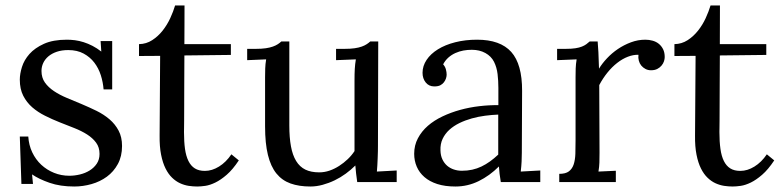

<svg xmlns="http://www.w3.org/2000/svg" viewBox="-20 -660 2831 696"><path d="M231.4 -22.9Q250.5 -22.9 269.8 -27.6Q289.1 -32.2 304.9 -42Q320.8 -51.8 330.8 -66.7Q340.8 -81.5 340.8 -102.1Q340.8 -126 328.4 -142.8Q315.9 -159.7 295.7 -172.6Q275.4 -185.5 249.3 -195.8Q223.1 -206.1 196 -216.8Q168.9 -227.5 143.1 -240.5Q117.2 -253.4 96.9 -271Q76.7 -288.6 64.2 -313Q51.8 -337.4 51.8 -371.1Q51.8 -392.1 59.6 -417.2Q67.4 -442.4 86.9 -464.4Q106.4 -486.3 139.4 -501.2Q172.4 -516.1 222.7 -516.1Q236.3 -516.1 251.7 -514.2Q267.1 -512.2 283.2 -507.1Q299.3 -502 315.4 -493.7Q331.5 -485.4 347.2 -473.1L344.7 -511.2H386.7V-335.9H355.5Q353.5 -361.8 345.5 -387.2Q337.4 -412.6 322 -432.9Q306.6 -453.1 283.2 -465.8Q259.8 -478.5 227.5 -478.5Q204.1 -478.5 186 -472.4Q168 -466.3 155.5 -455.8Q143.1 -445.3 136.7 -431.6Q130.4 -418 130.4 -402.8Q130.4 -378.4 142.8 -360.8Q155.3 -343.3 175.8 -329.6Q196.3 -315.9 222.7 -304.9Q249 -293.9 276.4 -282.5Q303.7 -271 330.1 -258.1Q356.4 -245.1 377 -227.5Q397.5 -210 409.9 -186.5Q422.4 -163.1 422.4 -130.9Q422.4 -93.3 407.2 -65.4Q392.1 -37.6 367.4 -19.5Q342.8 -1.5 311.8 7.3Q280.8 16.1 249 16.1Q198.2 16.1 159.7 2.7Q121.1 -10.7 96.2 -27.8L99.6 6.8H57.6L51.8 -165H82.5Q84.5 -133.8 96.9 -107.7Q109.4 -81.5 129.6 -62.7Q149.9 -43.9 176 -33.4Q202.1 -22.9 231.4 -22.9Z M483.9 -500Q510.3 -500.5 531.7 -514.4Q553.2 -528.3 569.6 -549.1Q585.9 -569.8 597.2 -594.2Q608.4 -618.7 614.7 -640.1H648.9Q648.9 -600.1 648.7 -565.4Q648.4 -530.8 648.4 -500H816.9V-460.9L648.4 -459Q647.9 -394 647.9 -348.1Q647.9 -302.2 647.7 -271.5Q647.5 -240.7 647.5 -222.9Q647.5 -205.1 647.2 -195.8Q647 -186.5 647 -183.8Q647 -181.2 647 -180.7Q647 -146.5 650.6 -120.4Q654.3 -94.2 663.1 -76.4Q671.9 -58.6 686.3 -49.6Q700.7 -40.5 722.7 -40.5Q748.5 -40.5 773.9 -56.2Q799.3 -71.8 818.8 -100.6L845.7 -78.6Q823.7 -45.4 802 -26.6Q780.3 -7.8 760.7 1.7Q741.2 11.2 724.4 13.7Q707.5 16.1 694.8 16.1Q679.7 16.1 663.8 13.7Q647.9 11.2 632.6 4.2Q617.2 -2.9 603.8 -15.9Q590.3 -28.8 580.1 -49.3Q569.8 -69.8 564 -99.1Q558.1 -128.4 558.6 -168.5L560.5 -457.5L483.9 -457Z M1265.1 -368.7Q1265.1 -393.1 1266.1 -410.4Q1267.1 -427.7 1270 -444.8L1198.2 -441.9V-482.9H1229Q1250.5 -482.9 1265.6 -485.1Q1280.8 -487.3 1291.5 -491.2Q1302.2 -495.1 1309.3 -499.8Q1316.4 -504.4 1322.3 -509.8H1351.1L1350.1 -131.8Q1350.1 -124 1349.9 -112.1Q1349.6 -100.1 1349.1 -87.2Q1348.6 -74.2 1347.9 -61.3Q1347.2 -48.3 1346.2 -38.1L1418 -42V0H1274.9Q1272.5 -17.1 1270.8 -31.5Q1269 -45.9 1268.1 -60.1Q1252.4 -44.4 1233.4 -30.5Q1214.4 -16.6 1193.1 -6.3Q1171.9 3.9 1149.4 10Q1127 16.1 1105 16.1Q1064 16.1 1033.2 5.1Q1002.4 -5.9 981.9 -31.2Q961.4 -56.6 951.2 -98.4Q940.9 -140.1 940.9 -202.1V-379.9Q940.9 -395.5 941.4 -411.6Q941.9 -427.7 944.8 -444.8L876 -441.9V-482.9H907.2Q928.2 -482.9 943.4 -485.1Q958.5 -487.3 969.2 -491.2Q980 -495.1 987.1 -499.8Q994.1 -504.4 1000 -509.8H1028.8V-205.1Q1028.8 -161.6 1034.7 -129.6Q1040.5 -97.7 1053.5 -76.4Q1066.4 -55.2 1086.9 -45.2Q1107.4 -35.2 1137.2 -35.2Q1156.2 -35.2 1174.6 -41.5Q1192.9 -47.9 1209.5 -58.6Q1226.1 -69.3 1240.5 -83Q1254.9 -96.7 1265.1 -112.3V-153.8Z M1786.1 -244.6Q1763.2 -243.7 1738.5 -240.5Q1713.9 -237.3 1690.2 -230.7Q1666.5 -224.1 1645.5 -213.9Q1624.5 -203.6 1608.9 -189.5Q1593.3 -175.3 1584.5 -156.7Q1575.7 -138.2 1576.7 -114.7Q1577.1 -96.2 1583.7 -82.3Q1590.3 -68.4 1600.8 -59.3Q1611.3 -50.3 1625 -45.7Q1638.7 -41 1654.3 -41Q1674.3 -41 1691.9 -44.9Q1709.5 -48.8 1725.3 -56.4Q1741.2 -64 1756.1 -74.7Q1771 -85.4 1786.1 -99.6ZM1511.7 -396Q1511.7 -420.9 1526.4 -442.9Q1541 -464.8 1567.4 -481.2Q1593.8 -497.6 1630.1 -506.8Q1666.5 -516.1 1709.5 -516.1Q1793.5 -516.1 1833.3 -471.7Q1873 -427.2 1872.6 -330.6L1871.6 -106Q1871.6 -90.3 1870.8 -74.5Q1870.1 -58.6 1867.7 -38.1L1938.5 -42V0H1795.4Q1792.5 -17.1 1791 -29.8Q1789.6 -42.5 1788.6 -56.6Q1754.9 -22.9 1715.1 -3.4Q1675.3 16.1 1630.9 16.1Q1593.3 16.1 1565.2 7.1Q1537.1 -2 1518.6 -18.1Q1500 -34.2 1490.7 -55.9Q1481.4 -77.6 1481.4 -102.5Q1481.4 -133.3 1494.9 -158.7Q1508.3 -184.1 1531 -203.9Q1553.7 -223.6 1584 -238Q1614.3 -252.4 1648.2 -261.7Q1682.1 -271 1717.5 -275.1Q1752.9 -279.3 1786.6 -278.8V-341.3Q1786.6 -367.2 1783.7 -391.6Q1780.8 -416 1770.8 -436Q1760.7 -456.1 1739.5 -467.8Q1718.3 -479.5 1690.4 -479.5Q1674.3 -479.5 1659.7 -476.8Q1645 -474.1 1630.9 -467.8Q1616.7 -461.4 1605.2 -451.2Q1593.8 -440.9 1586.4 -426.8Q1593.8 -418.5 1596.4 -408.4Q1599.1 -398.4 1599.1 -389.2Q1599.1 -383.3 1596.7 -375.7Q1594.2 -368.2 1589.1 -361.6Q1584 -355 1575.9 -350.8Q1567.9 -346.7 1554.2 -346.7Q1534.7 -346.7 1523.2 -361.1Q1511.7 -375.5 1511.7 -396Z M2294.4 -461.4Q2275.4 -461.9 2255.9 -454.3Q2236.3 -446.8 2217.5 -432.1Q2198.7 -417.5 2182.1 -397Q2165.5 -376.5 2152.3 -351.6L2153.3 -106Q2153.3 -85.9 2152.8 -70.6Q2152.3 -55.2 2149.4 -38.1L2212.4 -41V0H2007.3V-29.8Q2030.3 -29.8 2042.2 -38.8Q2054.2 -47.9 2059.6 -64Q2064.9 -80.1 2065.7 -102.5Q2066.4 -125 2066.4 -151.9V-380.4Q2066.4 -396 2066.9 -411.9Q2067.4 -427.7 2070.3 -444.8L1999.5 -441.9V-482.9H2030.3Q2051.8 -482.9 2065.9 -485.1Q2080.1 -487.3 2089.6 -491.2Q2099.1 -495.1 2105.5 -499.8Q2111.8 -504.4 2117.7 -509.8H2146.5Q2147.9 -494.1 2149.2 -470.9Q2150.4 -447.8 2151.4 -411.1Q2162.6 -429.7 2180.2 -448.5Q2197.8 -467.3 2219.7 -482.2Q2241.7 -497.1 2267.1 -506.6Q2292.5 -516.1 2319.3 -516.1Q2333 -516.1 2345.9 -512.5Q2358.9 -508.8 2368.4 -501Q2377.9 -493.2 2383.8 -481.4Q2389.6 -469.7 2389.6 -453.1Q2389.6 -446.3 2387 -438Q2384.3 -429.7 2378.2 -422.4Q2372.1 -415 2362.8 -410.2Q2353.5 -405.3 2339.8 -405.3Q2328.6 -405.3 2319.6 -410.2Q2310.5 -415 2304.4 -422.6Q2298.3 -430.2 2295.7 -440.2Q2293 -450.2 2294.4 -461.4Z M2424.8 -500Q2451.2 -500.5 2472.7 -514.4Q2494.1 -528.3 2510.5 -549.1Q2526.9 -569.8 2538.1 -594.2Q2549.3 -618.7 2555.7 -640.1H2589.8Q2589.8 -600.1 2589.6 -565.4Q2589.4 -530.8 2589.4 -500H2757.8V-460.9L2589.4 -459Q2588.9 -394 2588.9 -348.1Q2588.9 -302.2 2588.6 -271.5Q2588.4 -240.7 2588.4 -222.9Q2588.4 -205.1 2588.1 -195.8Q2587.9 -186.5 2587.9 -183.8Q2587.9 -181.2 2587.9 -180.7Q2587.9 -146.5 2591.6 -120.4Q2595.2 -94.2 2604 -76.4Q2612.8 -58.6 2627.2 -49.6Q2641.6 -40.5 2663.6 -40.5Q2689.5 -40.5 2714.8 -56.2Q2740.2 -71.8 2759.8 -100.6L2786.6 -78.6Q2764.6 -45.4 2742.9 -26.6Q2721.2 -7.8 2701.7 1.7Q2682.1 11.2 2665.3 13.7Q2648.4 16.1 2635.7 16.1Q2620.6 16.1 2604.7 13.7Q2588.9 11.2 2573.5 4.2Q2558.1 -2.9 2544.7 -15.9Q2531.2 -28.8 2521 -49.3Q2510.7 -69.8 2504.9 -99.1Q2499 -128.4 2499.5 -168.5L2501.5 -457.5L2424.8 -457Z"/></svg>

Font: Lora
Style: Regular
Weight: 400
Designer: Olga Karpushina, Alexei Vanyashin
Foundry: Cyreal (www.cyreal.org, a@cyreal.org)
Version: Version 1.014